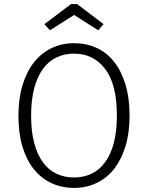

<svg xmlns="http://www.w3.org/2000/svg" viewBox="-20 -907 723 938"><path d="M613 -342Q613 -258 593 -192.5Q573 -127 537.5 -82Q502 -37 452 -13Q402 11 342 11Q282 11 232 -12Q182 -35 146 -79.5Q110 -124 90 -189.5Q70 -255 70 -341Q70 -425 90 -491Q110 -557 146 -602.5Q182 -648 232 -672Q282 -696 342 -696Q402 -696 452 -673Q502 -650 537.5 -605Q573 -560 593 -494Q613 -428 613 -342ZM342 -40Q389 -40 427.5 -58.5Q466 -77 493.5 -114.5Q521 -152 536 -208.5Q551 -265 551 -342Q551 -496 493.5 -570.5Q436 -645 342 -645Q295 -645 256 -626.5Q217 -608 189.5 -570Q162 -532 147 -475Q132 -418 132 -341Q132 -264 147.5 -207Q163 -150 190.5 -113Q218 -76 256.5 -58Q295 -40 342 -40ZM224 -759 197 -789 327 -887H357L486 -789L460 -759L342 -834Z"/></svg>

Font: Jldddboxgfspflltxgxzjzlszac
Style: Regular
Weight: 300
Designer: Carrois Corporate & Edenspiekermann
Foundry: Carrois Corporate GbR & Edenspiekermann AG
Version: Version 2.001